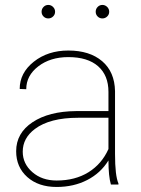

<svg xmlns="http://www.w3.org/2000/svg" viewBox="-20 -741 568 771"><path d="M425.3 0Q415.5 -33.7 415.5 -96.7Q384.3 -45.9 330.1 -18.1Q275.9 9.8 207.5 9.8Q134.3 9.8 89.6 -30Q44.9 -69.8 44.9 -133.8Q44.9 -206.5 110.6 -250.2Q176.3 -293.9 285.2 -294.9H415.5V-372.1Q415.5 -438.5 373.8 -475.1Q332 -511.7 254.4 -511.7Q182.1 -511.7 133.8 -474.6Q85.4 -437.5 85.4 -382.8L59.1 -383.8Q59.1 -448.2 115.7 -493.2Q172.4 -538.1 254.4 -538.1Q339.8 -538.1 390.1 -495.4Q440.4 -452.6 441.9 -375V-122.6Q441.9 -35.6 455.6 -4.4V0ZM207.5 -16.1Q281.7 -16.1 335.2 -49.3Q388.7 -82.5 415.5 -142.6V-268.1H293.5Q180.2 -268.1 120.1 -223.1Q71.3 -186.5 71.3 -131.8Q71.3 -83.5 109.9 -49.8Q148.4 -16.1 207.5 -16.1ZM147 -693.8Q147 -705.1 154.8 -713.1Q162.6 -721.2 173.8 -721.2Q185.1 -721.2 193.1 -713.1Q201.2 -705.1 201.2 -693.8Q201.2 -682.6 193.1 -674.8Q185.1 -667 173.8 -667Q162.6 -667 154.8 -674.8Q147 -682.6 147 -693.8ZM364.3 -693.8Q364.3 -705.1 372.1 -713.1Q379.9 -721.2 391.1 -721.2Q402.3 -721.2 410.4 -713.1Q418.5 -705.1 418.5 -693.8Q418.5 -682.6 410.4 -674.8Q402.3 -667 391.1 -667Q379.9 -667 372.1 -674.8Q364.3 -682.6 364.3 -693.8Z"/></svg>

Font: TypoPRO Roboto
Style: Regular
Weight: 250
Designer: Google
Version: Version 2.136; 2016